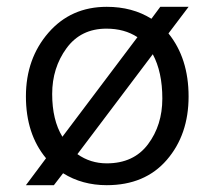

<svg xmlns="http://www.w3.org/2000/svg" viewBox="-20 -534 603 563"><path d="M293 -55Q372 -55 414 -111Q456 -167 456 -245Q456 -323 428 -375L207 -82Q245 -55 293 -55ZM163 -133 383 -425Q345 -450 292 -450Q217 -450 175 -392.5Q133 -335 133 -258.5Q133 -182 163 -133ZM474 -436Q533 -363 533 -251Q533 -139 469 -65Q405 9 293 9Q221 9 165 -26L138 9H56L115 -70Q56 -141 56 -251.5Q56 -362 122 -438Q188 -514 293 -514Q368 -514 424 -479L450 -514H533Z"/></svg>

Font: Hind Jalandhar
Style: Regular
Weight: 400
Designer: Namrata Goyal
Foundry: Indian Type Foundry
Version: Version 0.702;PS 1.0;hotconv 1.0.81;makeotf.lib2.5.63406